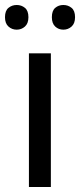

<svg xmlns="http://www.w3.org/2000/svg" viewBox="-31 -750 321 770"><path d="M173 0H85V-536H173ZM-11 -681Q-11 -707 3 -718.5Q17 -730 36 -730Q55 -730 69 -718.5Q83 -707 83 -681Q83 -656 69 -643.5Q55 -631 36 -631Q17 -631 3 -643.5Q-11 -656 -11 -681ZM177 -681Q177 -707 190.5 -718.5Q204 -730 223 -730Q242 -730 256 -718.5Q270 -707 270 -681Q270 -656 256 -643.5Q242 -631 223 -631Q204 -631 190.5 -643.5Q177 -656 177 -681Z"/></svg>

Font: Noto Sans Khojki
Style: Regular
Weight: 400
Designer: Monotype Design Team
Foundry: Monotype Imaging Inc.
Version: Version 2.003; ttfautohint (v1.8.4.7-5d5b)